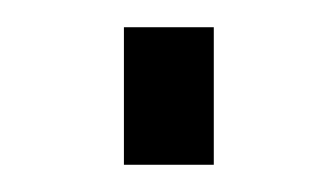

<svg xmlns="http://www.w3.org/2000/svg" viewBox="-20 -365 247 141"><path d="M71 -244V-345H137V-244Z"/></svg>

Font: Titillium Web[RUS by Daymarius]
Style: Regular
Weight: 300
Designer: Cyrillization by Daymarius
Foundry: Cyrillization by Daymarius
Version: Version 1.002 September 12, 2018